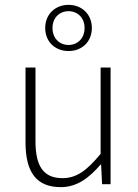

<svg xmlns="http://www.w3.org/2000/svg" viewBox="-20 -758 568 790"><path d="M230 12C296 12 346 -25 394 -81H396L400 0H435V-480H394V-125C337 -56 295 -25 237 -25C159 -25 126 -74 126 -177V-480H85V-172C85 -48 131 12 230 12ZM262 -548C317 -548 358 -586 358 -643C358 -699 317 -738 262 -738C207 -738 166 -699 166 -643C166 -586 207 -548 262 -548ZM262 -573C225 -573 196 -600 196 -643C196 -685 225 -712 262 -712C299 -712 328 -685 328 -643C328 -600 299 -573 262 -573Z"/></svg>

Font: Source Sans Pro Light
Style: Regular
Weight: 300
Designer: Paul D. Hunt
Foundry: Adobe Systems Incorporated
Version: Version 3.006;hotconv 1.0.111;makeotfexe 2.5.65597